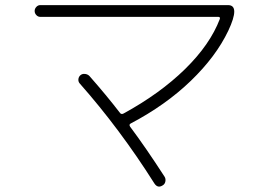

<svg xmlns="http://www.w3.org/2000/svg" viewBox="-20 -708 1040 733"><path d="M133.8 -643.6Q125 -643.6 118.7 -650.4Q112.3 -657.2 112.3 -666Q112.3 -674.8 118.7 -681.6Q125 -688.5 133.8 -688.5H850.6Q897.5 -688.5 851.6 -590.8Q804.7 -492.2 708.5 -399.4Q612.3 -306.6 478.5 -236.3Q471.7 -232.4 476.6 -224.6Q537.1 -143.6 608.4 -33.2Q613.3 -25.4 611.3 -15.1Q609.4 -4.9 600.6 0Q582 11.7 569.3 -7.8Q438.5 -214.8 284.2 -389.6Q278.3 -396.5 279.3 -405.8Q280.3 -415 287.1 -420.9Q293.9 -426.8 304.2 -425.8Q314.5 -424.8 321.3 -418Q386.7 -343.8 438.5 -276.4Q443.4 -270.5 451.2 -274.4Q590.8 -350.6 686.5 -444.3Q782.2 -538.1 819.3 -635.7Q821.3 -643.6 813.5 -643.6Z"/></svg>

Font: Rounded-X Mgen+ 2m light
Style: Regular
Weight: 200
Designer: [Source Han Sans]
Ryoko NISHIZUKA  (kana & ideographs); Paul D. Hunt (Latin, Greek & Cyrillic); Wenlong ZHANG  (bopomofo
Version: Version 1.059.20150602